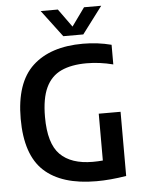

<svg xmlns="http://www.w3.org/2000/svg" viewBox="-62 -996 774 1052"><g transform="rotate(-5 325.0 -470.0)"><path d="M426 7.5Q235 7.5 138.2 -81.8Q41.5 -171 41.5 -369Q41.5 -567.5 139.5 -658.5Q237.5 -749.5 416.5 -749.5Q498 -749.5 573 -730V-622Q499 -641 427.5 -641Q343.5 -641 287.5 -615Q231.5 -589 203.2 -529Q175 -469 175 -367.5Q175 -221.5 235.5 -160.8Q296 -100 415 -100Q443 -100 470 -102.5V-360H590V-7Q502 7.5 426 7.5ZM313.5 -800 202 -948H296.5L368.5 -848L440.5 -948H535L423.5 -800Z"/></g></svg>

Font: Encode Sans SemiCondensed SemiCondensed SemiBold
Style: Regular
Weight: 600
Width: 4
Designer: Multiple Designers
Foundry: Impallari Type
Version: Version 3.000; ttfautohint (v1.8.3) -l 8 -r 50 -G 200 -x 14 